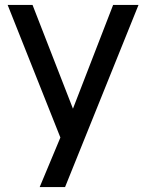

<svg xmlns="http://www.w3.org/2000/svg" viewBox="-20 -559 593 779"><path d="M225 -1 11 -539H112L276 -118L439 -539H542L244 200H141Z"/></svg>

Font: Eudoxus Sans Medium
Style: Regular
Weight: 500
Designer: Stijn de Vries
Foundry: tokotype
Version: Version 2.005